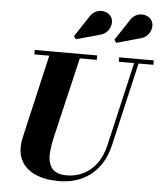

<svg xmlns="http://www.w3.org/2000/svg" viewBox="-65 -1072 960 1142"><g transform="rotate(5 415.0 -501.0)"><path d="M326 14.5Q244.5 14.5 185.2 -12.5Q126 -39.5 100.5 -93.8Q75 -148 94 -230L214 -750H396.5L276.5 -240Q265.5 -193 262.5 -153.5Q259.5 -114 269 -84.8Q278.5 -55.5 303.5 -39.5Q328.5 -23.5 373.5 -23.5Q423.5 -23.5 469 -44.5Q514.5 -65.5 549.2 -111Q584 -156.5 600.5 -230L720.5 -750H747L627 -230Q609 -151.5 568 -96.8Q527 -42 466 -13.8Q405 14.5 326 14.5ZM119 -723.5V-750H491.5V-723.5ZM622.5 -723.5V-750H829.5V-723.5ZM598 -834.5 585.5 -852 666 -974Q679.5 -996 697.5 -1005.8Q715.5 -1015.5 734.2 -1015.8Q753 -1016 768.5 -1008.5Q784 -1001 792.5 -989Q806 -969.5 803 -944.8Q800 -920 782.5 -899.5Q765 -879 734 -872.5ZM356.5 -834.5 344 -852 424.5 -974Q437.5 -996 455.8 -1005.8Q474 -1015.5 492.8 -1015.8Q511.5 -1016 527 -1008.5Q542.5 -1001 551 -989Q564.5 -969.5 561.5 -944.8Q558.5 -920 541 -899.5Q523.5 -879 492.5 -872.5Z"/></g></svg>

Font: Bodoni Moda 9pt ExtraBold
Style: Italic
Weight: 800
Italic angle: -13°
Designer: Owen Earl
Foundry: indestructible type
Version: Version 2.004